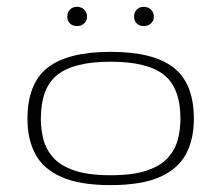

<svg xmlns="http://www.w3.org/2000/svg" viewBox="-20 -535 645 560"><path d="M302.7 4.9Q212.9 4.9 159.7 -18.6Q106.4 -42 83.3 -85.2Q60.1 -128.4 60.1 -188Q60.1 -291.5 118.9 -337.6Q177.7 -383.8 302.7 -383.8Q427.7 -383.8 486.6 -337.6Q545.4 -291.5 545.4 -188Q545.4 -128.4 522.2 -85.2Q499 -42 445.8 -18.6Q392.6 4.9 302.7 4.9ZM302.7 -23.9Q369.1 -23.9 409.7 -38.1Q450.2 -52.2 470.9 -76.2Q491.7 -100.1 499 -129.2Q506.3 -158.2 506.3 -188Q506.3 -278.8 458 -316.9Q409.7 -355 302.7 -355Q195.8 -355 147.5 -316.9Q99.1 -278.8 99.1 -188Q99.1 -158.2 106.4 -129.2Q113.8 -100.1 134.5 -76.2Q155.3 -52.2 195.8 -38.1Q236.3 -23.9 302.7 -23.9ZM399.4 -459Q386.7 -459 378.9 -466.6Q371.1 -474.1 371.1 -486.3Q371.1 -499 378.9 -507.1Q386.7 -515.1 399.4 -515.1Q411.6 -515.1 420.2 -507.1Q428.7 -499 428.7 -486.3Q428.7 -474.1 420.2 -466.6Q411.6 -459 399.4 -459ZM204.6 -459Q191.9 -459 184.1 -466.6Q176.3 -474.1 176.3 -486.3Q176.3 -499 184.1 -507.1Q191.9 -515.1 204.6 -515.1Q216.8 -515.1 225.3 -507.1Q233.9 -499 233.9 -486.3Q233.9 -474.1 225.3 -466.6Q216.8 -459 204.6 -459Z"/></svg>

Font: Gruppo
Style: Regular
Weight: 400
Designer: Vernon Adams
Foundry: Vernon Adams
Version: Version 1.001; ttfautohint (v1.8.4.7-5d5b);gftools[0.9.28]